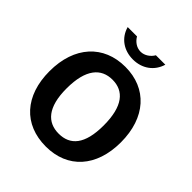

<svg xmlns="http://www.w3.org/2000/svg" viewBox="-247 -1093 1266 1266"><g transform="rotate(45 386.0 -459.5)"><path d="M563 -929H475C458 -899 424 -874 387 -874C346 -874 315 -901 299 -929H212C235 -847 304 -802 387 -802C473 -802 540 -851 563 -929ZM387 10C590 10 718 -131 718 -360C718 -591 588 -733 387 -733C185 -733 53 -591 53 -359C53 -130 181 10 387 10ZM387 -110C282 -110 213 -182 213 -358C213 -538 282 -613 387 -613C492 -613 559 -538 559 -358C559 -181 493 -110 387 -110Z"/></g></svg>

Font: United Sans
Style: Bold
Weight: 700
Designer: Pablo Impallari, Rodrigo Fuenzalida (Modified by Dan O. Williams)
Version: Version 1.000;PS 001.000;hotconv 1.0.88;makeotf.lib2.5.64775